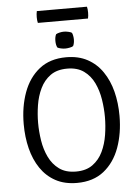

<svg xmlns="http://www.w3.org/2000/svg" viewBox="-63 -1015 779 1076"><g transform="rotate(-5 326.5 -477.5)"><path d="M138 -342Q138 -293.5 146 -242.5Q154 -191.5 174.8 -148.5Q195.5 -105.5 232.2 -78.8Q269 -52 326.5 -52Q383.5 -52 420.2 -78.8Q457 -105.5 477.5 -148.5Q498 -191.5 506 -242.5Q514 -293.5 514 -342Q514 -390.5 506 -441.2Q498 -492 477.5 -535Q457 -578 420.2 -604.5Q383.5 -631 326.5 -631Q269 -631 232.2 -604.5Q195.5 -578 174.8 -535Q154 -492 146 -441.2Q138 -390.5 138 -342ZM57 -342Q57 -439.5 86.2 -519.8Q115.5 -600 175.2 -647.5Q235 -695 326.5 -695Q395.5 -695 446.2 -667.5Q497 -640 530.2 -591.2Q563.5 -542.5 579.8 -478.8Q596 -415 596 -342Q596 -244 566.8 -163.5Q537.5 -83 477.8 -35.5Q418 12 326.5 12Q257 12 206.2 -15.5Q155.5 -43 122.2 -92Q89 -141 73 -205Q57 -269 57 -342ZM274.5 -791.5Q274.5 -814 282 -828.5Q289 -833 302 -836Q315 -839 326.5 -839Q337 -839 351 -836Q365 -833 371 -828.5Q374.5 -822 376.5 -811.2Q378.5 -800.5 378.5 -791.5Q378.5 -769 371 -754Q365.5 -749.5 351.2 -746.8Q337 -744 326.5 -744Q315 -744 302 -746.8Q289 -749.5 282 -754Q274.5 -769 274.5 -791.5ZM185.5 -900.5Q182 -914.5 182 -933Q182 -951.5 185.5 -967H467.5Q469.5 -959 470.2 -951.5Q471 -944 471 -933Q471 -915 467.5 -900.5Z"/></g></svg>

Font: Signika SC
Style: Regular
Weight: 300
Designer: Anna Giedryś
Foundry: Anna Giedryś
Version: Version 2.000